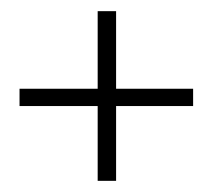

<svg xmlns="http://www.w3.org/2000/svg" viewBox="-20 -577 381 344"><path d="M155 -387H15V-418H155V-557H188V-418H326V-387H188V-253H155Z"/></svg>

Font: Poiret One
Style: Regular
Weight: 400
Designer: Denis Masharov
Foundry: Denis Masharov
Version: Version 1.001